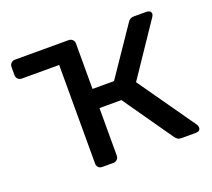

<svg xmlns="http://www.w3.org/2000/svg" viewBox="-95 -642 845 764"><g transform="rotate(-20 327.5 -260.0)"><path d="M628 -29Q632 -23 632 -16Q632 -8 627 -4Q622 0 612 0H552Q542 0 536 -4Q530 -8 525 -15L379 -224H286V-23Q286 -13 279.5 -6.5Q273 0 263 0H217Q206 0 200 -6.5Q194 -13 194 -23V-440H36Q26 -440 19.5 -446.5Q13 -453 13 -463V-497Q13 -507 19.5 -513.5Q26 -520 36 -520H263Q273 -520 279.5 -513.5Q286 -507 286 -497V-305H377L513 -505Q517 -512 523.5 -516Q530 -520 539 -520H592Q601 -520 606.5 -516Q612 -512 612 -504Q612 -502 610.5 -498.5Q609 -495 607 -492L458 -271Z"/></g></svg>

Font: RubikRegular
Style: Regular
Weight: 400
Designer: Hubert and Fischer
Foundry: Hubert and Fischer
Version: Version 2.300;gftools[0.9.30]